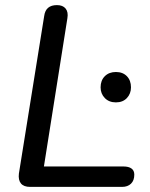

<svg xmlns="http://www.w3.org/2000/svg" viewBox="-20 -732 588 752"><path d="M98 0Q73 0 62 -13.5Q51 -27 54 -52L153 -669Q156 -691 168.5 -701.5Q181 -712 203 -712Q226 -712 237 -698.5Q248 -685 244 -661L152 -80H463Q484 -80 495 -72Q506 -64 506 -48Q506 -25 493 -12.5Q480 0 458 0ZM434 -331Q407 -331 390.5 -348Q374 -365 374 -390Q374 -417 390.5 -433.5Q407 -450 434 -450Q461 -450 477 -433.5Q493 -417 493 -390Q493 -365 477 -348Q461 -331 434 -331Z"/></svg>

Font: Nunito Medium
Style: Italic
Weight: 500
Designer: Vernon Adams
Foundry: Vernon Adams
Version: Version 3.601